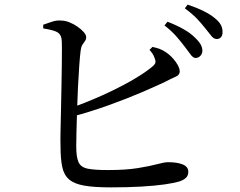

<svg xmlns="http://www.w3.org/2000/svg" viewBox="-20 -807 1040 831"><path d="M825 -556Q814 -558 804.5 -571.5Q795 -585 781 -603Q766 -623 745.5 -647Q725 -671 692 -697L705 -713Q744 -698 774 -681Q804 -664 823 -645Q841 -628 848.5 -614.5Q856 -601 856 -586Q855 -573 846.5 -564.5Q838 -556 825 -556ZM460 4Q388 4 345 -3.5Q302 -11 279.5 -30Q257 -49 249.5 -84Q242 -119 242 -173Q241 -199 242 -240.5Q243 -282 244 -331Q245 -380 246 -430.5Q247 -481 247.5 -524.5Q248 -568 248 -599.5Q248 -631 246 -641Q242 -662 223.5 -670Q205 -678 167 -684V-700Q184 -706 205 -713Q226 -720 244 -718Q262 -718 280.5 -710.5Q299 -703 315.5 -691.5Q332 -680 342.5 -668Q353 -656 353 -646Q353 -636 347.5 -629Q342 -622 336.5 -613Q331 -604 329 -588Q326 -565 323 -522.5Q320 -480 317.5 -429.5Q315 -379 313.5 -328.5Q312 -278 311 -237Q310 -196 310 -173Q310 -127 320 -105Q330 -83 359.5 -77Q389 -71 447 -71Q525 -71 577 -79.5Q629 -88 660.5 -96.5Q692 -105 707 -105Q748 -105 771.5 -95Q795 -85 795 -64Q795 -46 784 -36.5Q773 -27 757 -22Q735 -15 693.5 -9Q652 -3 593 0.5Q534 4 460 4ZM276 -336Q348 -361 417.5 -392Q487 -423 544.5 -455.5Q602 -488 636 -516Q649 -526 652 -534Q655 -542 649 -556Q646 -566 639.5 -575.5Q633 -585 627 -591L640 -604Q658 -600 671.5 -595Q685 -590 698 -581Q722 -565 740 -540Q758 -515 758 -498Q758 -482 739.5 -474.5Q721 -467 693 -452Q653 -433 591 -406.5Q529 -380 451.5 -352Q374 -324 285 -300ZM917 -638Q904 -639 894 -652.5Q884 -666 868 -685Q853 -704 834 -724.5Q815 -745 780 -771L792 -787Q831 -774 860.5 -759.5Q890 -745 909 -729Q929 -713 936.5 -698Q944 -683 943 -666Q943 -653 936 -645.5Q929 -638 917 -638Z"/></svg>

Font: Noto Serif SC ExtraLight Medium
Style: Regular
Weight: 500
Version: Version 2.002-H1;hotconv 1.1.0;makeotfexe 2.6.0